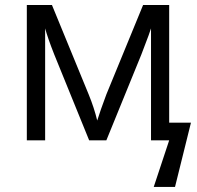

<svg xmlns="http://www.w3.org/2000/svg" viewBox="-20 -554 776 758"><path d="M363.8 -78.1 378.9 -123.5 399.9 -181.2 544.9 -534.2H647.9V-69.8H733.9L670.9 184.1H586.9L647.9 0H576.2V-441.9L566.4 -413.6L538.1 -338.9L399.9 0H332L193.8 -339.8Q168 -405.3 158.2 -441.9V0H85.9V-534.2H185.1L330.1 -181.2Q352.1 -127.4 363.8 -78.1Z"/></svg>

Font: XL-Viking
Style: Regular
Weight: 400
Foundry: Ascender Corporation
Version: Version 1.10 March 23, 2015